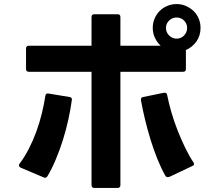

<svg xmlns="http://www.w3.org/2000/svg" viewBox="-20 -881 1040 944"><path d="M444 43Q430 43 430 29V-528H122Q108 -528 108 -542V-642Q108 -656 122 -656H430V-797Q430 -811 444 -811H558Q572 -811 572 -797V-656H770Q752 -673 741.5 -695.5Q731 -718 731 -744Q731 -768 740 -789.5Q749 -811 765 -827Q781 -843 802.5 -852Q824 -861 849 -861Q873 -861 894.5 -851.5Q916 -842 932 -826.5Q948 -811 957 -789.5Q966 -768 966 -744Q966 -706 946 -677.5Q926 -649 894 -635V-542Q894 -528 880 -528H572V29Q572 43 558 43ZM81 -57Q73 -62 73 -67Q73 -72 76 -76Q101 -109 122 -150Q143 -191 159 -235Q175 -279 186 -324.5Q197 -370 203 -410Q205 -424 219 -421L322 -404Q336 -402 333 -388Q327 -343 316 -293Q305 -243 289.5 -193.5Q274 -144 254.5 -97.5Q235 -51 213 -14Q205 -3 194 -9ZM805 -10Q797 -10 793 -17Q772 -54 753.5 -100Q735 -146 720 -195Q705 -244 693 -293.5Q681 -343 673 -388V-392Q673 -402 684 -404L786 -425H790Q801 -425 802 -413Q810 -373 823 -328Q836 -283 853.5 -239Q871 -195 890.5 -154.5Q910 -114 931 -83Q934 -79 934 -75Q934 -68 926 -65L812 -11Q809 -10 805 -10ZM848 -691Q870 -691 885 -706.5Q900 -722 900 -744Q900 -765 885 -780Q870 -795 848 -795Q827 -795 811.5 -780Q796 -765 796 -744Q796 -722 811.5 -706.5Q827 -691 848 -691Z"/></svg>

Font: LINE Seed JP_TTF Bold
Style: Regular
Weight: 700
Designer: LINE & Fontrix & Fontworks
Version: Version 1.009